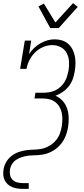

<svg xmlns="http://www.w3.org/2000/svg" viewBox="-20 -995 540 1230"><path d="M302 -815 226 -954 261 -972 335 -851 448 -975 478 -951 356 -815ZM127 215Q109 215 91.5 212.5Q74 210 58 203.5Q42 197 29.5 185.5Q17 174 9.5 158.5Q2 143 1 125Q0 107 3 89Q7 65 20.5 42Q34 19 55 3Q76 -13 101 -21.5Q126 -30 150.5 -33Q175 -36 199.5 -36.5Q224 -37 248 -42Q272 -47 295.5 -60.5Q319 -74 336.5 -94Q354 -114 363 -138Q372 -162 376 -187Q379 -209 379.5 -230.5Q380 -252 375.5 -272.5Q371 -293 360.5 -311Q350 -329 333.5 -341.5Q317 -354 296.5 -359Q276 -364 254 -364H201L207 -401H260Q279 -401 298 -404.5Q317 -408 335 -416.5Q353 -425 368 -439Q383 -453 393.5 -470Q404 -487 409.5 -505.5Q415 -524 419 -543Q424 -573 422 -602Q420 -631 407 -655.5Q394 -680 369 -693Q344 -706 315 -706Q286 -706 257 -694Q228 -682 205.5 -660Q183 -638 169 -610.5Q155 -583 150 -554H109L139 -735H180L166 -648Q179 -669 197.5 -686.5Q216 -704 238 -717Q260 -730 283.5 -736.5Q307 -743 330 -743Q355 -743 377.5 -736Q400 -729 417 -714Q434 -699 444.5 -678.5Q455 -658 459.5 -635Q464 -612 463.5 -588Q463 -564 459 -539Q455 -514 446.5 -489.5Q438 -465 421.5 -443.5Q405 -422 382 -406Q359 -390 335 -382Q362 -370 381.5 -348.5Q401 -327 410 -299.5Q419 -272 420 -241.5Q421 -211 416 -180Q413 -163 408 -146Q403 -129 395.5 -112.5Q388 -96 376.5 -80.5Q365 -65 351.5 -52.5Q338 -40 322 -30.5Q306 -21 289 -14.5Q272 -8 254.5 -5Q237 -2 219.5 -1Q202 0 185 0.5Q168 1 150.5 4Q133 7 115.5 13Q98 19 82.5 29.5Q67 40 57 56Q47 72 44 89Q41 108 44.5 126Q48 144 60.5 156.5Q73 169 90.5 173.5Q108 178 127 178H164V215Z"/></svg>

Font: Iosevka Curly Slab Extralight
Style: Italic
Weight: 200
Italic angle: -9°
Monospace: yes
Designer: Belleve Invis
Foundry: Belleve Invis
Version: Version 22.1.2; ttfautohint (v1.8.4)